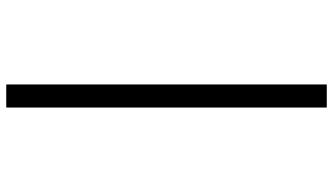

<svg xmlns="http://www.w3.org/2000/svg" viewBox="-240 -560 1040 599"><g transform="rotate(90 279.5 -260.0)"><path d="M243 240H315V-760H243Z"/></g></svg>

Font: Noto Serif Display
Style: Bold
Weight: 700
Designer: Monotype Design Team
Foundry: Monotype Imaging Inc.
Version: Version 2.009